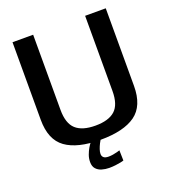

<svg xmlns="http://www.w3.org/2000/svg" viewBox="-150 -788 962 1071"><g transform="rotate(-20 331.0 -253.0)"><path d="M323.5 4.5Q461 4.5 530.8 -45.8Q600.5 -96 600.5 -214.5V-675H478V-229Q478 -148 440 -113.8Q402 -79.5 323.5 -79.5Q245.5 -79.5 207.5 -114Q169.5 -148.5 169.5 -229V-675H47V-214.5Q47 -96 116.8 -45.8Q186.5 4.5 323.5 4.5ZM315 168.5Q334.5 168.5 352.8 166.2Q371 164 384.5 161.2Q398 158.5 402.5 156.5L401 95.5Q395.5 97.5 384.2 100.5Q373 103.5 359.2 105.8Q345.5 108 333 108Q313.5 108 304.2 100.2Q295 92.5 295 78.5Q295 67 300.2 51.5Q305.5 36 312.8 21.8Q320 7.5 325 0H265Q258 8.5 248.8 24.2Q239.5 40 232.2 60Q225 80 225 101.5Q225 127 237.8 141.5Q250.5 156 271.2 162.2Q292 168.5 315 168.5Z"/></g></svg>

Font: Anybody UltraCondensed Thin Medium
Style: Regular
Weight: 500
Version: Version 1.111